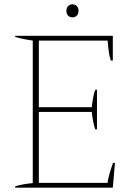

<svg xmlns="http://www.w3.org/2000/svg" viewBox="-20 -865 606 885"><path d="M286 -815Q286 -829 294 -837Q302 -845 314 -845Q326 -845 334 -837Q342 -829 342 -815Q342 -801 334 -793Q326 -785 314 -785Q302 -785 294 -793Q286 -801 286 -815ZM50 -6Q79 -16 131 -21V-678Q76 -686 50 -695V-700H500V-586H491Q482 -606 476 -678H159V-371H403Q409 -425 419 -451H427V-269H419Q409 -295 403 -349H159V-22H476Q477 -38 486 -68.5Q495 -99 501 -114H510L500 0H50Z"/></svg>

Font: Trirong Thin
Style: Regular
Weight: 250
Designer: Katatrad Team
Foundry: CadsonDemak
Version: Version 1.001